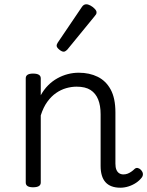

<svg xmlns="http://www.w3.org/2000/svg" viewBox="-20 -858 686 895"><path d="M541 17Q518 17 500.5 10.5Q483 4 471.5 -9Q460 -22 454.5 -41Q449 -60 449 -84V-326Q449 -366 437.5 -394.5Q426 -423 402 -438.5Q378 -454 337 -454Q313 -454 288.5 -447Q264 -440 241.5 -424.5Q219 -409 200.5 -383.5Q182 -358 170 -320V-7Q170 4 161 9.5Q152 15 134 15Q117 15 108.5 9.5Q100 4 100 -7V-493Q100 -504 108.5 -509.5Q117 -515 134 -515Q152 -515 161 -509.5Q170 -504 170 -493V-414Q185 -441 204.5 -460.5Q224 -480 247.5 -493Q271 -506 296 -512.5Q321 -519 347 -519Q397 -519 435.5 -500Q474 -481 496 -440.5Q518 -400 518 -334V-95Q518 -78 522.5 -67Q527 -56 535.5 -50.5Q544 -45 555 -45Q565 -45 573.5 -48Q582 -51 591 -57Q600 -63 608 -71Q615 -77 623.5 -74.5Q632 -72 638 -65Q645 -57 646 -48.5Q647 -40 642 -32Q631 -17 614.5 -6Q598 5 579 11Q560 17 541 17ZM277 -617Q268 -617 256 -627Q244 -637 244 -645Q244 -648 245 -651Q246 -654 249 -659L362 -826Q366 -832 371 -835Q376 -838 382 -838Q391 -838 402 -832Q413 -826 421.5 -817Q430 -808 430 -801Q430 -795 428 -791.5Q426 -788 420 -781L294 -627Q284 -617 277 -617Z"/></svg>

Font: Playwrite BE WAL Light
Style: Regular
Weight: 300
Version: Version 1.002